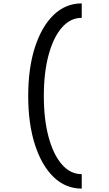

<svg xmlns="http://www.w3.org/2000/svg" viewBox="-20 -965 640 1130"><path d="M461 145Q366 145 295.5 77Q225 9 185.5 -114Q146 -237 146 -400Q146 -564 185.5 -686.5Q225 -809 295.5 -877Q366 -945 461 -945V-860Q394 -860 344 -802.5Q294 -745 266 -641.5Q238 -538 238 -400Q238 -262 266 -158.5Q294 -55 344 2.5Q394 60 461 60Z"/></svg>

Font: Victor Mono Thin SemiBold
Style: Regular
Weight: 600
Monospace: yes
Version: Version 1.561;gftools[0.9.30]